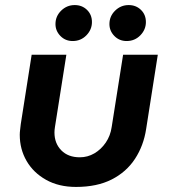

<svg xmlns="http://www.w3.org/2000/svg" viewBox="-20 -726 668 758"><path d="M603 -510 557 -217Q547 -151 513 -99Q479 -47 421 -17.5Q363 12 280 12Q212 12 162 -16Q112 -44 85 -90.5Q58 -137 58 -194Q58 -203 59.5 -214.5Q61 -226 62 -236L105 -510H242L197 -225Q196 -219 195.5 -213.5Q195 -208 195 -203Q195 -160 222 -132.5Q249 -105 295 -105Q326 -105 352.5 -120.5Q379 -136 397.5 -163Q416 -190 421 -225L466 -510ZM480 -564Q451 -564 431.5 -584Q412 -604 412 -631Q412 -662 434.5 -684Q457 -706 488 -706Q517 -706 536.5 -687Q556 -668 556 -639Q556 -609 534 -586.5Q512 -564 480 -564ZM267 -564Q238 -564 218.5 -584Q199 -604 199 -631Q199 -662 221.5 -684Q244 -706 275 -706Q304 -706 323.5 -687Q343 -668 343 -639Q343 -609 321 -586.5Q299 -564 267 -564Z"/></svg>

Font: MuseoModerno SemiBold
Style: Italic
Weight: 600
Italic angle: -9°
Designer: Pablo Cosgaya, Héctor Gatti, Marcela Romero, and the Authors of The MuseoModerno Project.
Foundry: Omnibus-Type Team
Version: Version 1.003